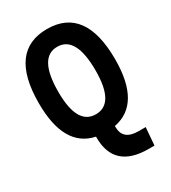

<svg xmlns="http://www.w3.org/2000/svg" viewBox="-220 -815 1026 1151"><g transform="rotate(-30 293.0 -239.0)"><path d="M462.4 224.6H502.4L512.2 102.1H462.4C390.6 102.1 355.5 71.8 355.5 10.7V4.4C489.3 -21.5 557.1 -136.2 557.1 -341.8C557.1 -583 468.3 -703.1 293 -703.1C117.7 -703.1 28.8 -583 28.8 -341.8C28.8 -138.7 94.7 -24.4 225.6 2.9V9.8C225.6 153.3 305.2 224.6 462.4 224.6ZM293 -113.3C207 -113.3 164.1 -189 164.1 -341.8C164.1 -501 207 -580.1 293 -580.1C378.9 -580.1 421.9 -501 421.9 -341.8C421.9 -189 378.9 -113.3 293 -113.3Z"/></g></svg>

Font: CaskaydiaCove Nerd Font
Style: Bold
Weight: 700
Designer: Aaron Bell
Foundry: Saja Typeworks
Version: Version 2111.1;Nerd Fonts 2.3.0